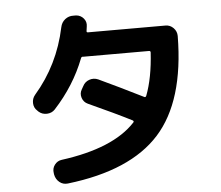

<svg xmlns="http://www.w3.org/2000/svg" viewBox="-56 -854 1113 965"><g transform="rotate(-5 500.0 -371.0)"><path d="M131.8 -325.2 126 -331.1Q109.4 -345.7 108.4 -369.1Q107.4 -392.6 122.1 -410.2Q244.1 -550.8 283.2 -737.3Q288.1 -761.7 306.6 -776.4Q325.2 -791 348.6 -790H362.3Q385.7 -788.1 400.4 -770.5Q415 -752.9 411.1 -730.5L408.2 -709Q406.2 -700.2 414.1 -700.2H805.7Q829.1 -700.2 845.7 -683.1Q862.3 -666 862.3 -642.6Q859.4 -314.5 712.9 -151.9Q566.4 10.7 248 47.9Q223.6 50.8 205.6 36.1Q187.5 21.5 182.6 -2.9L181.6 -10.7Q177.7 -34.2 191.4 -52.2Q205.1 -70.3 226.6 -73.2Q490.2 -108.4 601.6 -228.5Q607.4 -234.4 600.6 -239.3Q516.6 -282.2 382.8 -342.8Q361.3 -352.5 354 -375Q346.7 -397.5 358.4 -417L367.2 -432.6Q377.9 -454.1 400.4 -461.9Q422.9 -469.7 445.3 -460Q545.9 -413.1 668.9 -351.6Q674.8 -348.6 678.7 -357.4Q711.9 -444.3 719.7 -572.3Q719.7 -580.1 711.9 -580.1H385.7H379.9Q371.1 -582 368.2 -573.2Q316.4 -439.5 213.9 -328.1Q198.2 -311.5 173.8 -310.5Q149.4 -309.6 131.8 -325.2Z"/></g></svg>

Font: Rounded Mgen+ 1m bold
Style: Bold
Weight: 700
Designer: [Source Han Sans]
Ryoko NISHIZUKA  (kana & ideographs); Paul D. Hunt (Latin, Greek & Cyrillic); Wenlong ZHANG  (bopomofo
Version: Version 1.059.20150602